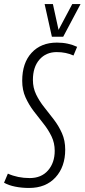

<svg xmlns="http://www.w3.org/2000/svg" viewBox="-41 -921 419 951"><path d="M341 -689 323 -646Q286 -663 240 -663Q187 -663 154.5 -626Q122 -589 122 -525Q122 -486 138 -453Q154 -420 178 -390Q202 -360 226 -328.5Q250 -297 266 -261Q282 -225 282 -180Q282 -95 234 -42.5Q186 10 103 10Q67 10 34.5 3.5Q2 -3 -21 -16L-2 -61Q47 -39 106 -39Q164 -39 197 -77Q230 -115 230 -174Q230 -213 214 -246Q198 -279 174 -309Q150 -339 126 -370.5Q102 -402 85.5 -438.5Q69 -475 69 -521Q69 -609 115.5 -659.5Q162 -710 241 -710Q270 -710 295 -704.5Q320 -699 341 -689ZM358 -901 272 -739H216L180 -901H221L249 -773L317 -901Z"/></svg>

Font: Georama Condensed Light
Style: Italic
Weight: 300
Width: 3
Italic angle: -9°
Designer: Jean-Baptiste Levee
Foundry: Production Type
Version: Version 1.000